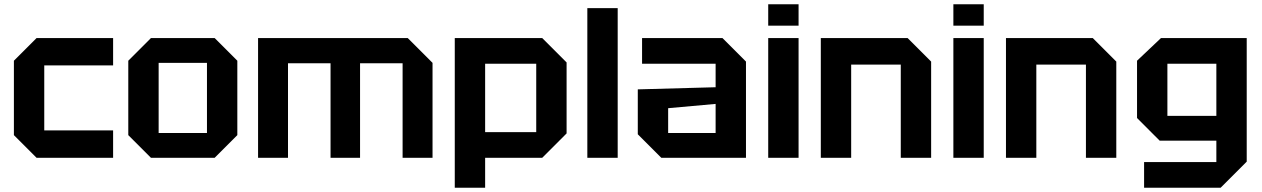

<svg xmlns="http://www.w3.org/2000/svg" viewBox="-20 -738 5903 898"><path d="M45 -106V-454L151 -560H509V-432H187V-128H509V0H151Z M580 -106V-454L686 -560H984L1090 -454V-106L984 0H686ZM722 -116H948V-444H722Z M1187 -560H1887L2003 -444V0H1863V-442H1664V0H1526V-442H1327V0H1187Z M2107 140V-560H2516L2630 -446V-114L2516 0H2249V140ZM2488 -440H2249V-120H2488Z M2727 0V-700H2869V0Z M2963 -110V-320L3327 -330V-440H2983V-560H3359L3469 -450V0H3073ZM3105 -232V-116H3327V-252Z M3573 0V-560H3715V0ZM3573 -618V-718H3715V-618Z M3819 0V-560H4225L4335 -450V0H4193V-436H3961V0Z M4439 0V-560H4581V0ZM4439 -618V-718H4581V-618Z M4685 0V-560H5091L5201 -450V0H5059V-436H4827V0Z M5331 140V20H5669V-80H5404L5298 -186V-454L5410 -560H5811V18L5689 140ZM5440 -440V-196H5669V-440Z"/></svg>

Font: Tektur SemiBold
Style: Regular
Weight: 600
Designer: Adam Jagosz
Foundry: Adam Jagosz
Version: Version 1.005;gftools[0.9.30]